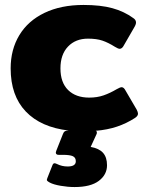

<svg xmlns="http://www.w3.org/2000/svg" viewBox="-20 -515 601 775"><path d="M537 -56Q537 -47 525 -39Q491 -17 452.5 -4Q414 9 366 13Q371 14 371 20Q371 25 369 28L346 78Q380 84 396 102Q412 120 412 152Q412 190 379 215Q346 240 281 240Q254 240 225 235Q196 230 181 222Q172 217 170 214Q168 211 171 204L192 151Q195 144 200 144Q204 144 210 147Q230 157 253 157Q286 157 286 136Q286 121 274 115.5Q262 110 234 110H217Q209 110 206.5 105.5Q204 101 207 94L234 26Q237 18 241.5 15Q246 12 256 12H258Q145 -1 84 -65Q23 -129 23 -239Q23 -315 58 -373Q93 -431 159.5 -463Q226 -495 317 -495Q386 -495 433.5 -482Q481 -469 518 -442Q529 -435 529 -424Q529 -416 521 -403L480 -332Q473 -318 463 -318Q457 -318 444 -326Q417 -343 393.5 -351Q370 -359 335 -359Q285 -359 254.5 -327Q224 -295 224 -239Q224 -182 255 -151.5Q286 -121 340 -121Q372 -121 398 -130Q424 -139 451 -155Q465 -163 471 -163Q480 -163 487 -149L532 -72Q537 -62 537 -56Z"/></svg>

Font: Mitr SemiBold
Style: Regular
Weight: 600
Designer: Thanarat Vachiruckul
Foundry: Cadson Demak
Version: Version 1.003